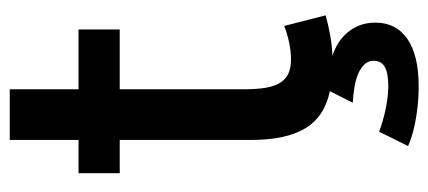

<svg xmlns="http://www.w3.org/2000/svg" viewBox="-265 -430 888 398"><g transform="rotate(-90 179.0 -231.0)"><path d="M331.1 103Q331.1 146 297.4 169.4Q263.7 192.9 198.2 192.9Q176.8 192.9 157.5 190.7Q138.2 188.5 122.3 185.3Q106.4 182.1 94.5 178.2Q82.5 174.3 75.2 170.9L105 110.8Q113.8 114.3 125.2 117.7Q136.7 121.1 149.2 123.8Q161.6 126.5 174.3 128.2Q187 129.9 199.2 129.9Q226.1 129.9 239 122.8Q252 115.7 252 99.1Q252 88.4 244.6 80.6Q237.3 72.8 225.3 67.6Q213.4 62.5 197.5 59.8Q181.6 57.1 165 56.2L189 8.8Q135.7 -2.4 111.8 -42.5Q87.9 -82.5 87.9 -154.8V-426.8H19V-512.2H87.9V-654.8H192.9V-512.2H316.9V-426.8H192.9V-170.9Q192.9 -143.6 196 -124.8Q199.2 -106 206.5 -94.2Q213.9 -82.5 225.8 -77.1Q237.8 -71.8 254.9 -71.8Q272 -71.8 291 -75.9Q310.1 -80.1 324.2 -85.9L346.2 0Q327.1 5.4 305.7 9.3Q284.2 13.2 262.2 14.2Q294.4 24.4 312.7 47.9Q331.1 71.3 331.1 103Z"/></g></svg>

Font: Lorenzo Sans Medium
Style: Regular
Weight: 500
Foundry: Intel Corporation
Version: Version 1.00; ttfautohint (v1.5)